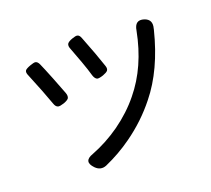

<svg xmlns="http://www.w3.org/2000/svg" viewBox="-109 -703 989 901"><g transform="rotate(-20 385.5 -252.0)"><path d="M223 44Q182 2 237 -17Q312 -46 380 -94Q451 -145 501 -207Q595 -321 628 -491Q636 -542 680 -528Q719 -515 707 -472Q707 -469 706 -467Q660 -282 566 -166Q501 -84 414 -22Q350 24 277 56Q247 68 223 44ZM161 -282Q149 -285 143 -303Q120 -368 79 -467Q71 -484 77 -493Q82 -500 104 -508Q123 -515 131 -514Q142 -512 149 -496Q159 -474 183 -414Q207 -354 216 -329Q222 -312 216 -302Q210 -294 191 -287Q170 -280 161 -282ZM378 -342Q367 -346 361 -364Q352 -396 336 -440Q316 -494 308 -515Q300 -533 306 -543Q312 -552 332 -559Q351 -566 359 -564Q369 -562 375 -546Q414 -447 434 -386Q440 -370 433 -361Q427 -354 408 -347Q387 -340 378 -342Z"/></g></svg>

Font: GenSenRounded JP R
Style: Regular
Weight: 400
Version: Version 1.501;PS 1;hotconv 16.6.51;makeotf.lib2.5.65220